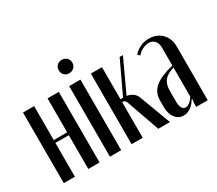

<svg xmlns="http://www.w3.org/2000/svg" viewBox="-122 -907 1315 1166"><g transform="rotate(-30 536.0 -324.0)"><path d="M115 -496V-258H209V-496H288V-1H209V-238H115V-1H37V-496Z M353 -610Q353 -630 366.5 -643Q380 -656 400 -656Q420 -656 434 -643Q448 -630 448 -610Q448 -589 434 -575.5Q420 -562 400 -562Q380 -562 366.5 -575.5Q353 -589 353 -610ZM439 -495V0H360V-495Z M620 -224Q615 -240 608 -245Q601 -250 592 -250H590V0H512V-495H590V-270H608L714 -495H737L632 -269Q652 -267 672.5 -253.5Q693 -240 702 -211L781 0H699Z M794 -142Q794 -199 834.5 -233.5Q875 -268 965 -290V-416Q965 -446 949.5 -463.5Q934 -481 908 -481Q887 -481 864.5 -469.5Q842 -458 828 -440L813 -453Q830 -474 858 -488.5Q886 -503 922 -503Q977 -503 1011.5 -468Q1046 -433 1046 -376V0H965V-26L969 -51L963 -53Q947 -24 923.5 -8Q900 8 874 8Q839 8 816.5 -21Q794 -50 794 -98ZM909 -29Q923 -29 938.5 -41Q954 -53 965 -73V-276Q916 -261 895.5 -235.5Q875 -210 875 -165V-87Q875 -60 884 -44.5Q893 -29 909 -29Z"/></g></svg>

Font: Moniqa SemBd Narrow Heading
Style: Regular
Weight: 600
Width: 4
Designer: Rajesh Rajput
Foundry: Rajesh Rajput
Version: Version 1.000